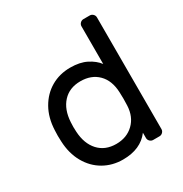

<svg xmlns="http://www.w3.org/2000/svg" viewBox="-167 -839 933 977"><g transform="rotate(-30 299.0 -350.0)"><path d="M432 -683Q432 -694 440 -702Q448 -710 459 -710H496Q507 -710 515 -702Q523 -694 523 -683V-27Q523 -16 515 -8Q507 0 496 0H459Q448 0 440 -8Q432 -16 432 -27V-58Q381 10 277 10Q215 10 164.5 -19Q114 -48 83.5 -102Q53 -156 50 -228L49 -261L50 -293Q53 -365 83.5 -418.5Q114 -472 164 -501Q214 -530 277 -530Q333 -530 371.5 -510.5Q410 -491 432 -462ZM287 -444Q222 -444 183.5 -402Q145 -360 141 -288L140 -260L141 -232Q145 -160 183.5 -118Q222 -76 287 -76Q349 -76 389 -114.5Q429 -153 432 -217Q433 -227 433 -257Q433 -286 432 -296Q429 -366 390 -405Q351 -444 287 -444Z"/></g></svg>

Font: Rubik
Style: Regular
Weight: 400
Designer: Hubert & Fischer
Foundry: Hubert & Fischer
Version: Version 1.100